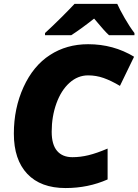

<svg xmlns="http://www.w3.org/2000/svg" viewBox="-20 -951 707 981"><path d="M430.2 -565.9Q377.4 -565.9 335 -527.8Q292.5 -489.7 268.3 -422.9Q244.1 -356 244.1 -277.8Q244.1 -212.4 271.5 -180.2Q298.8 -147.9 350.1 -147.9Q390.6 -147.9 432.1 -158Q473.6 -168 529.8 -191.9V-34.2Q430.7 9.8 314.9 9.8Q188 9.8 119.4 -62.7Q50.8 -135.3 50.8 -268.1Q50.8 -397.9 100.3 -506.3Q149.9 -614.7 235.1 -669.9Q320.3 -725.1 430.2 -725.1Q559.6 -725.1 665 -661.1L592.8 -512.2Q547.4 -539.1 509.3 -552.5Q471.2 -565.9 430.2 -565.9ZM667 -771H537.1Q514.6 -791 460.9 -856Q392.6 -802.2 343.8 -771H210V-782.2Q248.5 -817.4 293 -861.6Q337.4 -905.8 360.8 -931.2H579.1Q591.8 -902.3 617.2 -858.2Q642.6 -814 667 -782.2Z"/></svg>

Font: Open Sans Extrabold
Style: Italic
Weight: 800
Italic angle: -12°
Foundry: Ascender Corporation
Version: Version 1.10